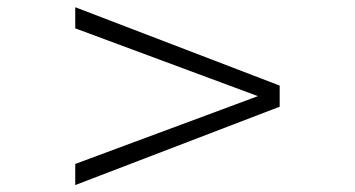

<svg xmlns="http://www.w3.org/2000/svg" viewBox="-20 -560 1002 542"><path d="M769.5 -258.8 192.4 -37.6V-97.2L708 -288.6L192.4 -480V-539.6L769.5 -318.4Z"/></svg>

Font: Dai Banna SIL Light
Style: Bold
Weight: 700
Designer: Victor Gaultney
Foundry: SIL International
Version: Version 2.001